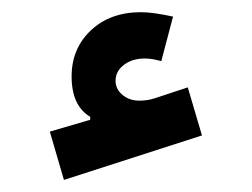

<svg xmlns="http://www.w3.org/2000/svg" viewBox="-20 -758 417 318"><path d="M266.6 -730.5 247.1 -656.7Q240.2 -658.7 233.4 -659.9Q226.6 -661.1 219.7 -661.1Q199.2 -661.1 185.3 -650.6Q171.4 -640.1 171.4 -624Q171.4 -610.4 182.9 -600.8Q194.3 -591.3 210.9 -591.3Q224.6 -591.3 236.3 -595.2L291 -613.3L314.5 -533.7L85.9 -460L62.5 -540L129.4 -559.6V-564.5Q98.6 -583 98.6 -631.3Q98.6 -677.7 130.6 -707.8Q162.6 -737.8 213.4 -737.8Q224.6 -737.8 237.8 -735.8Q251 -733.9 266.6 -730.5Z"/></svg>

Font: Estedad-FD Black
Style: Regular
Weight: 900
Designer: Amin Abedi
Version: Version 7.3